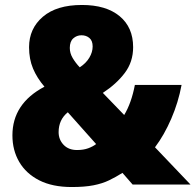

<svg xmlns="http://www.w3.org/2000/svg" viewBox="-20 -743 787 773"><path d="M310 -723Q407 -723 461.5 -678Q516 -633 516 -553Q516 -494 482.5 -449.5Q449 -405 394 -369L480 -280Q509 -328 523 -401H711Q698 -331 669.5 -265Q641 -199 604 -150L747 0H514L473 -47Q446 -30 419 -17Q392 -4 356.5 3Q321 10 269 10Q191 10 138 -17Q85 -44 57.5 -91Q30 -138 30 -198Q30 -326 159 -394Q129 -429 113 -467Q97 -505 97 -553Q97 -628 152.5 -675.5Q208 -723 310 -723ZM308 -601Q289 -601 275 -588.5Q261 -576 261 -550Q261 -529 272.5 -509.5Q284 -490 301 -472Q326 -488 339.5 -510.5Q353 -533 353 -556Q353 -579 340 -590Q327 -601 308 -601ZM253 -291Q216 -261 216 -211Q216 -181 236 -160Q256 -139 290 -139Q316 -139 335 -146Q354 -153 367 -163Z"/></svg>

Font: Noto Sans SemiCondensed Black
Style: Regular
Weight: 900
Width: 4
Designer: Monotype Design Team
Foundry: Monotype Imaging Inc.
Version: Version 2.013; ttfautohint (v1.8.4.7-5d5b)